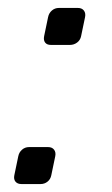

<svg xmlns="http://www.w3.org/2000/svg" viewBox="-20 -463 282 483"><path d="M108 -350Q98 -350 93.5 -356Q89 -362 91 -372L101 -420Q103 -430 110.5 -436.5Q118 -443 128 -443H176Q186 -443 191 -436.5Q196 -430 194 -420L184 -372Q182 -362 174 -356Q166 -350 156 -350ZM34 0Q24 0 19 -6Q14 -12 16 -22L26 -70Q28 -80 35.5 -86.5Q43 -93 53 -93H101Q111 -93 116 -86.5Q121 -80 119 -70L109 -22Q107 -12 99.5 -6Q92 0 82 0Z"/></svg>

Font: Rubik Light
Style: Italic
Weight: 300
Italic angle: -12°
Designer: Hubert and Fischer
Foundry: Hubert and Fischer
Version: Version 2.300;gftools[0.9.30]